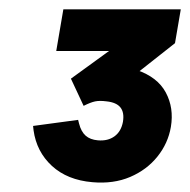

<svg xmlns="http://www.w3.org/2000/svg" viewBox="-20 -720 407 411"><path d="M51.8 -441.2 50.8 -450.4 147.2 -463.4 149.2 -455.6Q153.6 -438.2 163.3 -429.6Q173 -421 189.6 -419.6Q210.8 -417.8 225.1 -428.2Q239.4 -438.6 243.2 -459.4Q246.4 -479.2 237.8 -490Q229.2 -500.8 208.2 -503Q193.2 -505 183.4 -502.9Q173.6 -500.8 159 -493.4L131.8 -551.6L242.8 -632.2L247.8 -610.8H100.4L115.6 -700H367L354.6 -627.6L270.4 -561.2L248.6 -572.8Q256 -572.8 262.2 -572.3Q268.4 -571.8 272.6 -570.2Q317.2 -555 334.9 -522Q352.6 -489 345.8 -448.4Q339.8 -413.2 317 -384.8Q294.2 -356.4 258.6 -341.2Q223 -326 177.8 -330Q124 -334.6 91.1 -364.9Q58.2 -395.2 51.8 -441.2Z"/></svg>

Font: Fixel Italic Variable 20240409 Display Thin
Style: Italic
Weight: 100
Italic angle: -10°
Designer: AlfaBravo + MacPaw
Foundry: Kyrylo Tkachov, Marchela Mozhyna, Serhii Makarenko, Maria Weinstein, Zakhar Kryvoshyya
Version: Version 1.211;Glyphs 3.2 (3225)